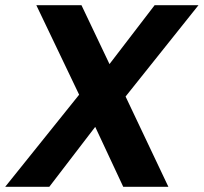

<svg xmlns="http://www.w3.org/2000/svg" viewBox="-32 -720 785 740"><path d="M-12 0 273 -355 108 -700H282L390 -473L564 -700H733L452 -348L617 0H443L335 -231L158 0Z"/></svg>

Font: DM Sans 10pt Black
Style: Italic
Weight: 900
Italic angle: -10°
Version: Version 4.004;gftools[0.9.30]